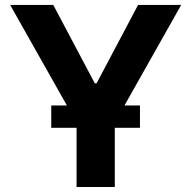

<svg xmlns="http://www.w3.org/2000/svg" viewBox="-20 -747 764 767"><path d="M20.6 -727.3H192.8L358.7 -414.1H365.8L531.6 -727.3H703.8L438.6 -257.1V0H285.9V-257.1ZM184.7 -236.5V-325.6H539.1V-236.5Z"/></svg>

Font: InterMG
Style: Bold
Weight: 700
Designer: Rasmus Andersson
Foundry: rsms
Version: Version 3.019;December 26, 2023;FontCreator 15.0.0.2955 64-b